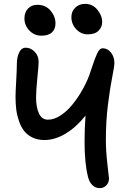

<svg xmlns="http://www.w3.org/2000/svg" viewBox="-20 -932 676 990"><path d="M432.1 -754.9Q397.9 -754.9 373 -781.2Q348.1 -807.6 348.1 -844.2Q348.1 -873.5 368.4 -892.8Q388.7 -912.1 418.9 -912.1Q457 -912.1 481.9 -882.1Q506.8 -852.1 506.8 -817.9Q506.8 -792.5 488.3 -773.7Q469.7 -754.9 432.1 -754.9ZM192.9 -748Q156.7 -748 131.3 -774.7Q106 -801.3 106 -836.9Q106 -868.2 124.3 -887.7Q142.6 -907.2 172.9 -907.2Q215.3 -907.2 240.7 -877.2Q266.1 -847.2 266.1 -811Q266.1 -782.7 248.3 -765.4Q230.5 -748 192.9 -748ZM494.1 38.1Q472.2 38.1 455.8 22Q439.5 5.9 433.1 -22.9Q416 -91.8 416 -203.1Q416 -266.1 420.9 -335.9Q373 -275.9 318.1 -242.9Q263.2 -210 209 -210Q173.8 -210 147 -223.1Q120.1 -236.3 104 -257.3Q87.9 -278.3 77.6 -308.3Q67.4 -338.4 63.7 -368.2Q60.1 -397.9 60.1 -432.1Q60.1 -457 63.5 -515.1Q66.9 -573.2 66.9 -602.1Q66.9 -636.2 78.6 -661.1Q90.3 -686 112.8 -686Q138.7 -686 158.9 -665Q179.2 -644 179.2 -612.8Q179.2 -595.2 172.6 -530.3Q166 -465.3 166 -428.2Q166 -378.9 180.9 -346.9Q195.8 -314.9 227.1 -314.9Q259.3 -314.9 292.7 -336.9Q326.2 -358.9 354 -393.6Q381.8 -428.2 403.8 -466.8Q425.8 -505.4 439.9 -543Q445.3 -558.1 454.3 -585.4Q463.4 -612.8 468.3 -625.7Q473.1 -638.7 480.2 -654.5Q487.3 -670.4 494.4 -676.8Q501.5 -683.1 509.8 -683.1Q535.2 -683.1 552.5 -660.6Q569.8 -638.2 569.8 -607.9Q569.8 -589.4 558.8 -535.4Q547.9 -481.4 536.9 -395Q525.9 -308.6 525.9 -211.9Q525.9 -152.3 533.9 -85.2Q542 -18.1 542 -12.2Q542 9.8 528.1 23.9Q514.2 38.1 494.1 38.1Z"/></svg>

Font: Shantell Sans Bouncy
Style: Regular
Weight: 500
Designer: Stephen Nixon, Anya Danilova, Shantell Martin
Foundry: Arrow Type
Version: Version 1.006;[9816181b4]